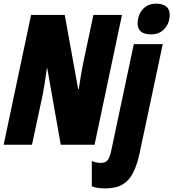

<svg xmlns="http://www.w3.org/2000/svg" viewBox="-25 -796 953 1056"><path d="M-4.9 0 146 -713.9H331.1L404.8 -306.2H408.2Q414.1 -345.7 420.4 -383.3Q426.8 -420.9 432.1 -446.8L488.8 -713.9H646L495.1 0H309.1L234.9 -420.9H232.9Q226.6 -374.5 220.5 -335.7Q214.4 -296.9 209 -271L150.9 0ZM806.2 -606.9Q731.9 -606.9 731.9 -668Q731.9 -692.4 742.4 -717.3Q752.9 -742.2 775.6 -759Q798.3 -775.9 834 -775.9Q869.1 -775.9 888.7 -760.7Q908.2 -745.6 908.2 -714.8Q908.2 -668.9 880.1 -637.9Q852.1 -606.9 806.2 -606.9ZM554.2 240.2Q536.1 240.2 518.1 238.3Q500 236.3 480 229V89.8Q489.3 94.7 505.1 97.4Q521 100.1 529.8 100.1Q556.2 100.1 567.9 83.7Q579.6 67.4 586.9 32.2L710.9 -553.2H870.1L743.2 44.9Q730 107.4 708.7 151.1Q687.5 194.8 650.9 217.5Q614.3 240.2 554.2 240.2Z"/></svg>

Font: Open Sans Condensed ExtraBold
Style: Italic
Weight: 800
Width: 3
Italic angle: -12°
Designer: Monotype Design Team
Foundry: Monotype Imaging Inc.
Version: Version 3.003; ttfautohint (v1.8.4)